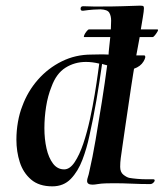

<svg xmlns="http://www.w3.org/2000/svg" viewBox="-20 -651 579 679"><path d="M165 8Q118 8 90 -16Q62 -40 50 -77.5Q38 -115 38 -157Q38 -189 43.5 -220Q49 -251 59 -276Q78 -328 114 -369Q150 -410 198.5 -434Q247 -458 303 -458Q314 -458 329.5 -458.5Q345 -459 364 -458Q364 -465 366 -482.5Q368 -500 370 -520H278Q275 -520 278 -527Q281 -534 286.5 -540.5Q292 -547 294 -547H372Q373 -566 373 -578Q373 -595 366.5 -606Q360 -617 336 -618Q326 -618 310.5 -617Q295 -616 274 -613H272Q265 -613 265 -620Q265 -629 274 -629Q293 -628 310 -628Q327 -628 342 -628Q380 -628 411.5 -629Q443 -630 474 -631Q482 -631 485.5 -630Q489 -629 489 -621Q489 -617 488 -609Q487 -601 485 -589Q482 -569 478 -547H536Q541 -547 537.5 -540.5Q534 -534 528.5 -527Q523 -520 520 -520H474Q471 -504 468 -487.5Q465 -471 462 -455H491Q498 -451 487.5 -433.5Q477 -416 454 -408Q454 -408 451 -390Q448 -372 443.5 -342Q439 -312 434 -277.5Q429 -243 424 -210Q417 -161 413 -134Q409 -107 407 -91.5Q405 -76 405 -61Q405 -42 416.5 -33Q428 -24 437 -22Q448 -20 465 -18.5Q482 -17 497.5 -17Q513 -17 521 -17H522Q527 -17 527 -13Q527 -9 522 -4.5Q517 0 511 0Q478 0 446 -1.5Q414 -3 382 -3Q369 -3 353 -2.5Q337 -2 326 0Q320 1 315.5 1.5Q311 2 307 2Q288 2 288 -11Q288 -17 291 -25.5Q294 -34 296 -45Q307 -92 318 -156Q329 -220 340 -289.5Q351 -359 359 -420Q352 -422 347.5 -423Q343 -424 341 -425Q332 -361 321 -296.5Q310 -232 296 -170Q287 -127 271.5 -86Q256 -45 230.5 -18.5Q205 8 165 8ZM207 -52Q227 -52 244 -77.5Q261 -103 274.5 -143Q288 -183 298 -229Q308 -275 315 -317.5Q322 -360 326 -390Q330 -420 331 -426Q307 -432 284 -432Q244 -432 211.5 -411.5Q179 -391 162 -344Q149 -312 143 -273.5Q137 -235 137 -198Q137 -159 144.5 -126Q152 -93 167.5 -72.5Q183 -52 207 -52Z"/></svg>

Font: Tapestry
Style: Regular
Weight: 400
Designer: Robert E. Leuschke
Foundry: Robert E. Leuschke
Version: Version 1.010; ttfautohint (v1.8.4.7-5d5b)